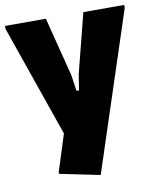

<svg xmlns="http://www.w3.org/2000/svg" viewBox="-88 -606 733 893"><g transform="rotate(-10 278.5 -160.0)"><path d="M125 181V173L180 0L-3 -526V-540H190L261 -261L272 -185H284L296 -261L367 -540H560V-526L315 220Z"/></g></svg>

Font: Encode Sans Compressed
Style: Black
Weight: 900
Designer: Pablo Impallari, Andres Torresi
Foundry: Pablo Impallari, Andres Torresi
Version: Version 1.000; ttfautohint (v1.00) -l 8 -r 50 -G 200 -x 14 -